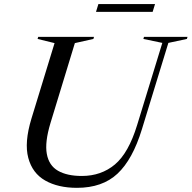

<svg xmlns="http://www.w3.org/2000/svg" viewBox="-20 -892 920 922"><path d="M222.5 -301.5Q194.5 -209 204.8 -153Q215 -97 258.5 -72Q302 -47 373 -47Q466 -47 531.8 -102.2Q597.5 -157.5 638.5 -291.5L759.5 -686L668.5 -705L671.5 -715H880.5L877.5 -705L788.5 -686L661.5 -271.5Q617 -126 544.2 -58Q471.5 10 349.5 10Q259 10 197.2 -25Q135.5 -60 115.8 -133.8Q96 -207.5 131 -322.5L242 -685L160.5 -705L163.5 -715H431.5L428.5 -705L339.5 -685ZM441 -835 452.5 -872.5H724.5L713 -835Z"/></svg>

Font: Newsreader 72pt
Style: Italic
Weight: 400
Italic angle: -17°
Designer: Hugues Gentile
Foundry: Production Type
Version: Version 1.003; ttfautohint (v1.8.3)